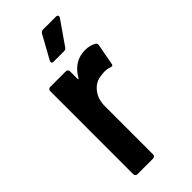

<svg xmlns="http://www.w3.org/2000/svg" viewBox="-225 -748 795 795"><g transform="rotate(-45 172.5 -350.0)"><path d="M324 -505Q332 -501 330 -490L313 -399Q312 -387 299 -392Q286 -397 269 -397Q262 -397 248 -395Q214 -392 191.5 -364Q169 -336 169 -294V-12Q169 -7 165.5 -3.5Q162 0 157 0H65Q60 0 56.5 -3.5Q53 -7 53 -12V-499Q53 -504 56.5 -507.5Q60 -511 65 -511H157Q162 -511 165.5 -507.5Q169 -504 169 -499V-456Q169 -452 170.5 -451.5Q172 -451 174 -454Q210 -517 275 -517Q303 -517 324 -505ZM141 -589 198 -692Q203 -700 213 -700H288Q295 -700 297.5 -695.5Q300 -691 296 -685L225 -583Q220 -575 211 -575H149Q142 -575 140 -579Q138 -583 141 -589Z"/></g></svg>

Font: Barlow Semi Condensed SemiBold
Style: Regular
Weight: 600
Width: 4
Designer: Jeremy Tribby
Foundry: Tribby Type
Version: Version 1.408